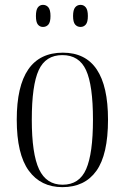

<svg xmlns="http://www.w3.org/2000/svg" viewBox="-20 -761 514 791"><path d="M237 10Q148 10 98.5 -58Q49 -126 49 -268Q49 -544 239 -544Q425 -544 425 -268Q425 -124 377 -57Q329 10 237 10ZM238 0Q307 0 335 -64.5Q363 -129 363 -268Q363 -410 334.5 -472Q306 -534 237 -534Q168 -534 139.5 -472Q111 -410 111 -268Q111 -127 141 -63.5Q171 0 238 0ZM312 -650Q298 -650 289.5 -660Q281 -670 281 -695Q281 -720 289.5 -730.5Q298 -741 312 -741Q325 -741 333.5 -730.5Q342 -720 342 -695Q342 -670 333.5 -660Q325 -650 312 -650ZM157 -650Q144 -650 136 -660Q128 -670 128 -695Q128 -720 136 -730.5Q144 -741 157 -741Q171 -741 179.5 -730.5Q188 -720 188 -695Q188 -670 179.5 -660Q171 -650 157 -650Z"/></svg>

Font: Noto Serif Display Condensed Light
Style: Regular
Weight: 300
Width: 3
Designer: Monotype Design Team
Foundry: Monotype Imaging Inc.
Version: Version 2.009